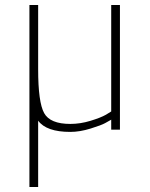

<svg xmlns="http://www.w3.org/2000/svg" viewBox="-20 -520 600 770"><path d="M426 -500H461V0H426V-40Q417 -35 402 -26.5Q387 -18 343.5 -4.5Q300 9 262 9Q166 9 133 -36V230H98V-500H133V-242Q133 -110 157 -66.5Q181 -23 262 -23Q302 -23 343 -35.5Q384 -48 405 -60L426 -73Z"/></svg>

Font: Titillium Web[RUS by Daymarius]
Style: Regular
Weight: 200
Designer: Cyrillization by Daymarius
Foundry: Cyrillization by Daymarius
Version: Version 1.002 September 11, 2018